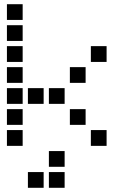

<svg xmlns="http://www.w3.org/2000/svg" viewBox="-20 -708 640 915"><path d="M14 -688Q13 -688 13 -688Q13 -688 13 -687V-614Q13 -613 13 -613Q13 -613 14 -613H87Q88 -613 88 -613Q88 -613 88 -614V-687Q88 -688 88 -688Q88 -688 87 -688ZM14 -588Q13 -588 13 -588Q13 -588 13 -587V-514Q13 -513 13 -513Q13 -513 14 -513H87Q88 -513 88 -513Q88 -513 88 -514V-587Q88 -588 88 -588Q88 -588 87 -588ZM14 -488Q13 -488 13 -488Q13 -488 13 -487V-414Q13 -413 13 -413Q13 -413 14 -413H87Q88 -413 88 -413Q88 -413 88 -414V-487Q88 -488 88 -488Q88 -488 87 -488ZM414 -488Q413 -488 413 -488Q413 -488 413 -487V-414Q413 -413 413 -413Q413 -413 414 -413H487Q488 -413 488 -413Q488 -413 488 -414V-487Q488 -488 488 -488Q488 -488 487 -488ZM14 -388Q13 -388 13 -388Q13 -388 13 -387V-314Q13 -313 13 -313Q13 -313 14 -313H87Q88 -313 88 -313Q88 -313 88 -314V-387Q88 -388 88 -388Q88 -388 87 -388ZM314 -388Q313 -388 313 -388Q313 -388 313 -387V-314Q313 -313 313 -313Q313 -313 314 -313H387Q388 -313 388 -313Q388 -313 388 -314V-387Q388 -388 388 -388Q388 -388 387 -388ZM14 -288Q13 -288 13 -288Q13 -288 13 -287V-214Q13 -213 13 -213Q13 -213 14 -213H87Q88 -213 88 -213Q88 -213 88 -214V-287Q88 -288 88 -288Q88 -288 87 -288ZM114 -288Q113 -288 113 -288Q113 -288 113 -287V-214Q113 -213 113 -213Q113 -213 114 -213H187Q188 -213 188 -213Q188 -213 188 -214V-287Q188 -288 188 -288Q188 -288 187 -288ZM214 -288Q213 -288 213 -288Q213 -288 213 -287V-214Q213 -213 213 -213Q213 -213 214 -213H287Q288 -213 288 -213Q288 -213 288 -214V-287Q288 -288 288 -288Q288 -288 287 -288ZM14 -188Q13 -188 13 -188Q13 -188 13 -187V-114Q13 -113 13 -113Q13 -113 14 -113H87Q88 -113 88 -113Q88 -113 88 -114V-187Q88 -188 88 -188Q88 -188 87 -188ZM314 -188Q313 -188 313 -188Q313 -188 313 -187V-114Q313 -113 313 -113Q313 -113 314 -113H387Q388 -113 388 -113Q388 -113 388 -114V-187Q388 -188 388 -188Q388 -188 387 -188ZM14 -88Q13 -88 13 -88Q13 -88 13 -87V-14Q13 -13 13 -13Q13 -13 14 -13H87Q88 -13 88 -13Q88 -13 88 -14V-87Q88 -88 88 -88Q88 -88 87 -88ZM414 -88Q413 -88 413 -88Q413 -88 413 -87V-14Q413 -13 413 -13Q413 -13 414 -13H487Q488 -13 488 -13Q488 -13 488 -14V-87Q488 -88 488 -88Q488 -88 487 -88ZM214 12Q213 12 213 12Q213 12 213 13V86Q213 87 213 87Q213 87 214 87H287Q288 87 288 87Q288 87 288 86V13Q288 12 288 12Q288 12 287 12ZM114 112Q113 112 113 112Q113 112 113 113V186Q113 187 113 187Q113 187 114 187H187Q188 187 188 187Q188 187 188 186V113Q188 112 188 112Q188 112 187 112ZM214 112Q213 112 213 112Q213 112 213 113V186Q213 187 213 187Q213 187 214 187H287Q288 187 288 187Q288 187 288 186V113Q288 112 288 112Q288 112 287 112Z"/></svg>

Font: Doto
Style: Bold
Weight: 700
Monospace: yes
Version: Version 1.000